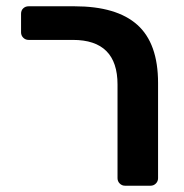

<svg xmlns="http://www.w3.org/2000/svg" viewBox="-20 -591 586 611"><path d="M354 -24V-322Q354 -464 212 -464H71Q61 -464 54 -471Q47 -478 47 -488V-547Q47 -558 54 -564.5Q61 -571 71 -571H217Q351 -571 417 -512Q483 -453 483 -327V-24Q483 -14 476 -7Q469 0 459 0H378Q368 0 361 -7Q354 -14 354 -24Z"/></svg>

Font: Hezaedrus Medium
Style: Regular
Weight: 500
Designer: Hubert & Fischer
Foundry: Hubert & Fischer
Version: Version 1.10;September 3, 2019;FontCreator 11.5.0.2425 64-bi